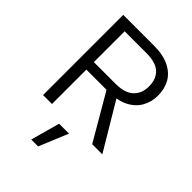

<svg xmlns="http://www.w3.org/2000/svg" viewBox="-268 -820 1185 1185"><g transform="rotate(45 325.0 -227.0)"><path d="M89.1 0V-700H354.3Q437.8 -700 490.6 -673.8Q543.5 -647.5 568.5 -602.7Q593.5 -557.8 593.5 -499.8Q593.5 -445 568.6 -399.8Q543.7 -354.5 491.5 -327.3Q439.2 -300.1 354.8 -300.1H167.1V0ZM518 0 328.5 -325.2H412.5L606.5 0ZM167.1 -365.6H354.8Q437.2 -365.6 475.6 -402.2Q514 -438.7 514 -499.8Q514 -564.1 476.5 -599.3Q438.9 -634.5 354.3 -634.5H167.1ZM231.6 245.6 284.3 55H370.6L291.7 245.6Z"/></g></svg>

Font: Envelope Sans Variable
Style: Regular
Weight: 500
Designer: Andreas Rasmussen / Norman Anderson
Foundry: mail.de GmbH
Version: Version 1.150